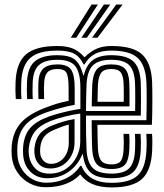

<svg xmlns="http://www.w3.org/2000/svg" viewBox="-20 -810 717 839"><path d="M180.2 8.2Q141 8.2 108.4 -9.4Q75.8 -27.1 55.3 -57.9Q34.7 -88.6 31.4 -127.9Q30.4 -140.4 30.4 -151.6Q30.4 -162.8 31.2 -173.2Q36.8 -233.6 70.4 -272.2Q104.1 -310.8 176.7 -338.7Q203.7 -349.2 226.2 -356.3Q248.7 -363.4 279.8 -369.3V-425.5Q279.8 -471.2 271.5 -489.8Q263.2 -508.4 230.9 -508.4Q200.2 -508.4 187.1 -493.7Q174 -478.9 172.8 -446.1Q172.4 -436.7 172.1 -421Q171.8 -405.4 172.8 -377.1H148Q146.9 -401.3 147.2 -419.4Q147.5 -437.6 147.8 -448.9Q149.2 -491 168.8 -509.8Q188.3 -528.5 230.9 -528.5Q276.1 -528.5 291.2 -504.9Q306.4 -481.3 306.4 -425.8V-352.1Q272.5 -345.8 242.2 -337.4Q211.8 -329 184.9 -319.6Q118.8 -296.8 89.3 -261.9Q59.7 -227 56 -171Q55.4 -162.1 55.4 -150.9Q55.4 -139.7 56.2 -130.1Q59.1 -96 76.4 -69.2Q93.7 -42.4 121.5 -26.9Q149.3 -11.5 183.2 -11.5Q230.5 -11.5 269.1 -30.8Q307.7 -50.1 330.8 -85.1H336.1Q350.8 -48.6 383.2 -29.9Q415.5 -11.1 467.6 -11.1Q546.8 -11.1 581.6 -43.2Q616.4 -75.3 619.9 -153.2Q620.4 -163.2 620.7 -175.5Q620.9 -187.8 620.6 -200.6Q620.3 -213.5 619.3 -224.9H644.3Q645.8 -208.9 645.7 -188.4Q645.7 -168 644.9 -152.1Q640.7 -64 600 -27.5Q559.3 9 467.6 9Q418.5 9 385 -5.2Q351.5 -19.5 331.5 -46.9H329.5Q305.5 -20.6 266.9 -6.2Q228.3 8.2 180.2 8.2ZM467.6 -31.2Q404.2 -31.2 376.6 -55.5Q349 -79.8 342 -136.1H340.1Q319.8 -87.2 279.5 -59.1Q239.1 -31 185.8 -31.2Q142 -31.4 113.5 -59Q85 -86.6 81.2 -132.2Q80.5 -140.9 80.5 -151.6Q80.5 -162.3 81 -168.7Q85.6 -220.5 112.2 -250.8Q138.8 -281 193 -300.5Q211.6 -307.1 235.9 -313.8Q260.2 -320.4 285.4 -325.9Q310.6 -331.4 331.3 -334V-425.3Q331.3 -490.5 310.1 -519.6Q288.9 -548.7 230.9 -548.7Q175.3 -548.7 150 -525.4Q124.7 -502.2 122.8 -449.3Q122.5 -434.9 122.2 -416.2Q122 -397.5 123.2 -377.1H98.4Q97.3 -397.7 97.3 -415.9Q97.3 -434.1 97.9 -450Q100.4 -515.9 132.7 -542.4Q165 -568.8 230.9 -568.8Q281.9 -568.8 306.2 -550.3Q330.5 -531.9 344.1 -480.5H346.1Q357.9 -527.9 387 -548.4Q416 -568.8 466 -568.8Q533.2 -568.8 562.8 -541.6Q592.4 -514.4 595 -448.8Q595.3 -440.6 595.7 -417.5Q596 -394.4 596 -364.3Q596 -334.2 595.2 -304.8H355.7Q355.5 -264.5 356.1 -224.7Q356.8 -184.8 358.2 -155.8Q361.3 -99.7 385.7 -75.5Q410 -51.3 467.6 -51.3Q522.4 -51.3 545.1 -75.2Q567.7 -99 570 -155.6Q570.5 -166 570.6 -177.3Q570.8 -188.6 570.6 -200.5Q570.4 -212.5 569.6 -224.9H594.4Q595.6 -210 595.7 -191.2Q595.9 -172.4 595 -154.2Q591.9 -87.7 563.5 -59.4Q535.2 -31.2 467.6 -31.2ZM194.9 -51.3Q238 -51.3 268.2 -71.9Q298.5 -92.4 314.6 -124.5Q330.7 -156.5 330.7 -190.8V-313.8Q299.4 -309.8 262.8 -300.5Q226.2 -291.1 201.3 -281.4Q155 -263 133.1 -235.6Q111.3 -208.2 105.7 -163.7Q105.1 -157.6 105.2 -148.8Q105.3 -140.1 105.9 -134.3Q110.8 -97.9 133.5 -74.6Q156.2 -51.3 194.9 -51.3ZM199.5 -73.7Q169.1 -73.7 151.3 -91.5Q133.5 -109.4 130.9 -136.3Q130.1 -145.6 130.1 -151.6Q130.2 -157.5 130.7 -163.3Q134.4 -199.2 152.2 -222.7Q170 -246.3 209.2 -262.2Q232.4 -271.3 254 -278Q275.5 -284.6 305.8 -289.9V-188.6Q305.8 -156.7 292.4 -130.6Q279 -104.5 255.2 -89.1Q231.3 -73.7 199.5 -73.7ZM203.2 -94Q225.9 -94 243.4 -106.1Q260.8 -118.3 270.7 -139.1Q280.6 -160 280.6 -186.4V-265.6Q264.5 -261.6 249.7 -256Q234.9 -250.4 217.1 -243Q186 -229.9 171.9 -211.2Q157.9 -192.5 155.7 -162.1Q155 -153.5 155.2 -148.6Q155.5 -143.8 155.9 -138.2Q157.7 -121.4 169.9 -107.7Q182 -94 203.2 -94ZM467.6 -71.5Q423.2 -71.5 404.4 -91.1Q385.6 -110.8 382.9 -158.2Q382.3 -171.9 381.7 -192.9Q381.1 -214 380.9 -238.1Q380.6 -262.2 380.6 -284.7H619.7Q620.8 -315.5 620.9 -350Q621.1 -384.5 620.8 -412.1Q620.5 -439.8 619.9 -449.9Q616.3 -524.6 581.7 -556.8Q547.1 -588.9 466 -588.9Q423.3 -588.9 395.5 -574.7Q367.6 -560.5 348.7 -528H345.9Q326.7 -565.3 300.9 -577.1Q275.2 -588.9 230.9 -588.9Q148.7 -588.9 112.2 -556.6Q75.6 -524.2 72.9 -450.4Q72.3 -432.3 72.3 -414.3Q72.3 -396.4 73.7 -377.1H49Q47.6 -396.6 47.4 -413.6Q47.2 -430.6 48 -451.1Q51.1 -535.7 93.6 -572.4Q136.1 -609 230.9 -609Q271.2 -609 298.6 -597.8Q325.9 -586.5 348.4 -560.6H350.4Q377 -586.6 404 -597.8Q430.9 -609 466 -609Q562.3 -609 601.8 -571.4Q641.4 -533.9 644.7 -451.1Q645.2 -439.4 645.5 -417.8Q645.8 -396.2 645.8 -369.5Q645.8 -342.8 645.3 -315.4Q644.8 -288.1 643.7 -264.6H405.8Q406 -235.6 406.5 -207.4Q407 -179.2 407.8 -160.4Q410 -122.3 422.7 -107Q435.5 -91.6 467.6 -91.6Q497.1 -91.6 507.8 -106.5Q518.6 -121.5 520.1 -157.7Q520.8 -174.3 520.9 -188.8Q521 -203.4 519.7 -224.9H544.7Q546 -205.8 545.9 -189.3Q545.8 -172.8 545.1 -156.5Q542.9 -110.3 526.4 -90.9Q509.8 -71.5 467.6 -71.5ZM355.7 -325H570.5Q571.1 -351.6 571 -377.1Q571 -402.6 570.7 -421.6Q570.4 -440.7 570 -447.8Q567.4 -502.1 544.4 -525.4Q521.5 -548.7 466 -548.7Q411.1 -548.7 386.4 -524.8Q361.7 -500.9 358.2 -442.2Q357.1 -419.6 356.6 -389.7Q356.1 -359.7 355.7 -325ZM545.8 -345.1H380.9Q381.1 -357.6 381.4 -375.7Q381.8 -393.8 382.3 -411.3Q382.8 -428.9 383.1 -439.9Q385.9 -485.7 403 -507.1Q420.2 -528.5 466 -528.5Q508.6 -528.5 526 -509.7Q543.4 -490.9 545.1 -446.6Q545.3 -439 545.6 -424.3Q545.9 -409.6 546 -389.6Q546.1 -369.5 545.8 -345.1ZM406.2 -365.2H520.7Q521 -383.1 520.9 -398.7Q520.9 -414.3 520.7 -426.4Q520.5 -438.5 520.1 -445.9Q518.5 -479.8 507.3 -494.1Q496 -508.4 466 -508.4Q435.3 -508.4 422.7 -492.6Q410.2 -476.8 407.8 -438Q407.5 -425.8 406.9 -405.1Q406.4 -384.4 406.2 -365.2ZM289.2 -645 380.1 -790.3H407.9L313.1 -645ZM382 -645 488 -790.3H515.7L405.9 -645ZM335.6 -645 434 -790.3H461.8L359.4 -645Z"/></svg>

Font: Big Shoulders Inline Thin
Style: Regular
Weight: 100
Designer: Patric King
Foundry: XO Type Co
Version: Version 2.002